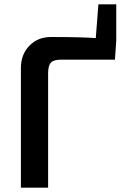

<svg xmlns="http://www.w3.org/2000/svg" viewBox="-20 -862 571 882"><path d="M514 -842V-674L508 -588H260Q227 -588 214 -574.5Q201 -561 201 -525V0H76V-549Q76 -612 115 -652Q154 -692 214 -692Q353 -692 420 -687L432 -842Z"/></svg>

Font: Exo 2.0 Semi Bold
Style: Regular
Weight: 600
Designer: Natanael Gama
Version: Version 1.001;PS 001.001;hotconv 1.0.70;makeotf.lib2.5.58329